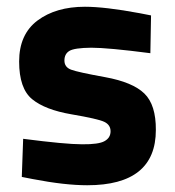

<svg xmlns="http://www.w3.org/2000/svg" viewBox="-20 -531 512 563"><path d="M247.6 -391.1Q198.2 -390.6 183.6 -381.8Q168.9 -373 168.9 -353.5Q168.9 -334 188.5 -326.7Q208 -319.3 288.6 -304.7Q369.1 -290 403.3 -256.8Q437.5 -223.6 437 -149.9Q437 12.2 235.8 12.2Q169.9 12.2 76.2 -5.9L43.9 -12.2L47.9 -124Q171.9 -107.9 220.7 -107.9Q269.5 -107.4 286.6 -117.2Q304.2 -127 304.2 -146Q304.2 -165 285.6 -173.8Q267.1 -182.6 189.5 -195.8Q112.3 -209 74.2 -240.2Q36.1 -271.5 36.1 -350.6Q36.1 -430.2 89.8 -470.7Q144 -511.2 229 -511.2Q288.1 -511.2 390.1 -492.2L422.9 -485.8L420.9 -375Q296.9 -391.1 247.6 -391.1Z"/></svg>

Font: TitilliumWeb-Bold
Style: Bold
Weight: 700
Version: Version 1.001;PS 57.000;hotconv 1.0.70;makeotf.lib2.5.55311